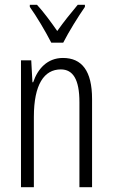

<svg xmlns="http://www.w3.org/2000/svg" viewBox="-20 -785 472 805"><path d="M195 -606H245C269 -653 307 -714 336 -756V-765H306C272 -724 250 -697 220 -655C193 -694 161 -737 135 -765H105V-756C133 -717 171 -653 195 -606ZM244 -542C178 -542 138 -496 119 -440H116L111 -532H68V0H122V-295C122 -431 165 -494 235 -494C286 -494 313 -452 313 -357V0H366V-370C366 -488 323 -542 244 -542Z"/></svg>

Font: Noto Sans Armenian ExtraCondensed Light
Style: Regular
Weight: 300
Width: 2
Designer: Monotype Design Team
Foundry: Monotype Imaging Inc.
Version: Version 2.008